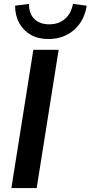

<svg xmlns="http://www.w3.org/2000/svg" viewBox="-20 -959 462 979"><path d="M38 0 150 -705H279L167 0ZM226 -760Q175 -760 137 -781.5Q99 -803 78 -841.5Q57 -880 57 -930L128 -939Q127 -890 155 -862.5Q183 -835 231 -835Q279 -835 311 -862.5Q343 -890 352 -939L422 -930Q410 -852 357 -806Q304 -760 226 -760Z"/></svg>

Font: Mulish ExtraLight
Style: Italic
Weight: 200
Italic angle: -9°
Designer: Vernon Adams
Foundry: Vernon Adams
Version: Version 3.603